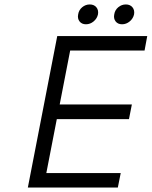

<svg xmlns="http://www.w3.org/2000/svg" viewBox="-20 -842 681 862"><path d="M237 -680H641L629 -615H295L248 -373H572L559 -307H235L188 -65H522L509 0H105ZM493 -778Q496 -797 511 -809.5Q526 -822 545 -822Q564 -822 574.5 -809.5Q585 -797 582 -778Q578 -759 562.5 -746Q547 -733 528 -733Q509 -733 499 -746Q489 -759 493 -778ZM331 -778Q334 -797 349 -809.5Q364 -822 383 -822Q402 -822 412.5 -809.5Q423 -797 420 -778Q416 -759 400.5 -746Q385 -733 366 -733Q347 -733 337 -746Q327 -759 331 -778Z"/></svg>

Font: Teachers[wght] Italic
Style: Regular
Weight: 400
Designer: Alfredo Marco Pradil & Chank Diesel
Version: Version 1.000;Glyphs 3.1.2 (3151)